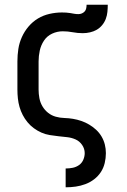

<svg xmlns="http://www.w3.org/2000/svg" viewBox="-20 -581 540 816"><path d="M259 215V135H260Q275 135 289.5 132Q304 129 316 120.5Q328 112 334 98Q340 84 340 70Q340 51 329 35Q318 19 301 11.5Q284 4 265.5 2Q247 0 228.5 -2Q210 -4 191.5 -7Q173 -10 156 -17.5Q139 -25 124 -36Q109 -47 97 -61.5Q85 -76 76.5 -92.5Q68 -109 63 -126.5Q58 -144 56 -162.5Q54 -181 54 -200V-320Q54 -347 58 -373Q62 -399 73 -423.5Q84 -448 101.5 -468.5Q119 -489 141.5 -502.5Q164 -516 190.5 -522Q217 -528 243 -528Q252 -528 261 -527.5Q270 -527 278.5 -525.5Q287 -524 295.5 -522.5Q304 -521 313 -521Q321 -521 328 -524Q335 -527 340 -532.5Q345 -538 346.5 -546Q348 -554 348 -561H438Q438 -546 436.5 -530.5Q435 -515 429.5 -500.5Q424 -486 414 -474Q404 -462 391 -454.5Q378 -447 362.5 -443.5Q347 -440 332 -440Q310 -440 289 -444Q268 -448 247 -448Q223 -448 201.5 -438Q180 -428 167 -408.5Q154 -389 149 -366Q144 -343 144 -320V-200Q144 -182 147.5 -163.5Q151 -145 160.5 -129Q170 -113 184.5 -101.5Q199 -90 217 -85Q235 -80 253.5 -79.5Q272 -79 290 -76Q308 -73 325.5 -67Q343 -61 359 -51.5Q375 -42 388.5 -29.5Q402 -17 411.5 -1Q421 15 425.5 33Q430 51 430 70Q430 91 425 112Q420 133 408.5 150.5Q397 168 380 181Q363 194 343 201.5Q323 209 302 212Q281 215 260 215Z"/></svg>

Font: Iosevka SS10 Medium
Style: Regular
Weight: 500
Monospace: yes
Designer: Belleve Invis
Foundry: Belleve Invis
Version: Version 28.0.6; ttfautohint (v1.8.4)